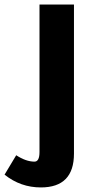

<svg xmlns="http://www.w3.org/2000/svg" viewBox="-118 -653 421 841"><path d="M206 -633V20Q206 168 61 168Q-28 168 -98 112L-47 27Q-4 55 33 55Q55 55 55 13V-633Z"/></svg>

Font: Tajawal Black
Style: Regular
Weight: 900
Designer: Boutros Fonts
Foundry: Created by Boutros International 2017
Version: Version 1.700